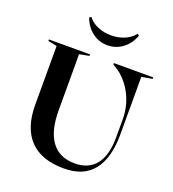

<svg xmlns="http://www.w3.org/2000/svg" viewBox="-163 -1050 1062 1180"><g transform="rotate(20 368.0 -460.5)"><path d="M389 6Q242 6 166.5 -72.5Q91 -151 91 -303V-686L33 -698V-708H302V-698L238 -686V-320Q238 -185 289.5 -115.5Q341 -46 441 -46Q533 -46 580 -107Q627 -168 627 -285V-405Q627 -451 615 -495Q603 -539 581 -577.5Q559 -616 528 -647Q497 -678 458 -698V-708H715V-698L645 -686V-310Q645 -155 581.5 -74.5Q518 6 389 6ZM382 -797Q327 -797 283.5 -829.5Q240 -862 219 -919L231 -927Q247 -906 269.5 -892Q292 -878 320.5 -870Q349 -862 382 -862Q415 -862 443.5 -870Q472 -878 494.5 -892Q517 -906 533 -927L545 -919Q524 -862 480.5 -829.5Q437 -797 382 -797Z"/></g></svg>

Font: Kalnia Medium
Style: Regular
Weight: 500
Designer: Frida Medrano
Foundry: Frida Medrano
Version: Version 1.105